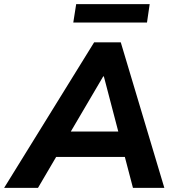

<svg xmlns="http://www.w3.org/2000/svg" viewBox="-65 -910 848 930"><path d="M-45 0 391 -705H520L731 0H579L530 -187L577 -150H168L227 -184L119 0ZM435 -540 261 -244 240 -273H545L516 -242L438 -540ZM290 -801 304 -890H660L647 -801Z"/></svg>

Font: Nunito Sans 11pt ExtraBold
Style: Italic
Weight: 800
Italic angle: -9°
Version: Version 3.101;gftools[0.9.27]